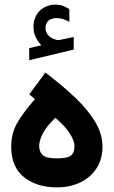

<svg xmlns="http://www.w3.org/2000/svg" viewBox="-20 -810 490 828"><path d="M158.2 -614.7Q143.6 -630.4 134 -649.7Q124.5 -668.9 124.5 -694.8Q124.5 -713.9 129.9 -729Q135.3 -744.1 144.5 -755.9Q157.7 -772.5 177.2 -781.2Q196.8 -790 217.3 -790Q238.3 -790 251.5 -784.7Q264.6 -779.3 278.8 -771L279.3 -715.8Q264.6 -723.6 252 -727.8Q239.3 -731.9 224.1 -731.9Q215.3 -731.9 205.6 -729.5Q195.8 -727.1 188.5 -720.2Q176.3 -709 176.3 -688.5Q176.3 -673.3 186.5 -659.7Q196.8 -646 220.2 -639.2Q222.7 -638.7 225.1 -637.9Q227.5 -637.2 230 -637.2Q232.4 -637.2 234.4 -637.2L297.9 -650.4V-596.2L106 -550.3V-602.5ZM175.8 -497.1Q247.1 -442.9 302.7 -390.4Q358.4 -337.9 390.1 -285.2Q421.9 -232.4 421.9 -177.7Q421.9 -124 396.5 -84.5Q371.1 -44.9 326.4 -23.4Q281.7 -2 225.1 -2Q138.7 -2 83.5 -45.9Q28.3 -89.8 28.3 -177.7Q28.3 -235.8 54.9 -281Q81.5 -326.2 130.4 -382.3L106.4 -403.3ZM218.8 -301.8Q181.2 -266.1 165 -235.1Q148.9 -204.1 148.9 -180.2Q148.9 -155.8 164.1 -141.4Q179.2 -127 224.6 -127Q271.5 -127 286.4 -139.6Q301.3 -152.3 301.3 -180.7Q301.3 -201.2 282 -232.9Q262.7 -264.6 218.8 -301.8Z"/></svg>

Font: Vazir UI
Style: Bold-UI
Weight: 700
Designer: Saber Rastikerdar
Foundry: Saber Rastikerdar
Version: Version 30.1.0